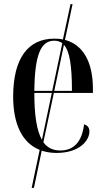

<svg xmlns="http://www.w3.org/2000/svg" viewBox="-20 -734 513 934"><path d="M134 180H145L183 -1C205 6 229 10 255 10C365 10 415 -49 415 -95C415 -112 406 -125 389 -129C378 -40 336 -2 273 -2C239 -2 211 -14 191 -42L242 -282H432V-302C432 -434 383 -517 296 -540L333 -714H323L286 -542C273 -545 259 -546 244 -546C117 -546 44 -451 44 -264C44 -129 89 -38 173 -5ZM147 -292C149 -469 179 -536 244 -536C259 -536 272 -532 283 -524L234 -292ZM330 -292H244L291 -516C319 -485 330 -414 330 -292ZM147 -282H232L184 -54C159 -98 147 -171 147 -282Z"/></svg>

Font: Noto Serif Display Condensed Medium
Style: Regular
Weight: 500
Width: 3
Designer: Monotype Design Team
Foundry: Monotype Imaging Inc.
Version: Version 2.009